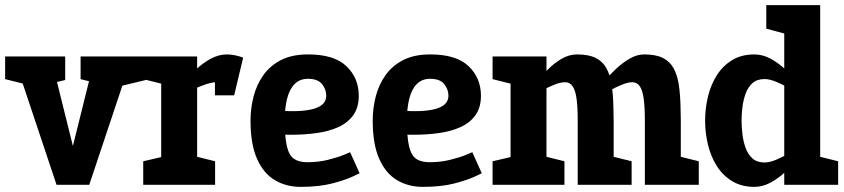

<svg xmlns="http://www.w3.org/2000/svg" viewBox="-45 -720 3290 748"><path d="M152.3 -500 239 -151.3 325.7 -500H469.7L302.7 0H175.3L8.3 -500ZM409.7 -381 443 -500H523V-408.3ZM55 -391.7 -25 -411.7V-500H55ZM349 -391.7 269 -411.7V-500H349ZM95.7 -381 129 -500H209V-408.3Z M798.7 -399.7 838.7 -508ZM583 -500H723V0H583ZM865.3 -381.3Q848.3 -390.7 832.3 -395.2Q816.3 -399.7 798.7 -399.7L838.7 -508Q854.7 -508 872 -504.3Q889.3 -500.7 902.3 -495.3ZM640.3 -336.7 629.7 -340Q629.7 -340 640.7 -357Q651.7 -374 671.7 -399Q691.7 -424 718.2 -449Q744.7 -474 775.7 -491Q806.7 -508 839.7 -508L799.7 -399.7Q779.7 -399.7 752.7 -390.2Q725.7 -380.7 699.8 -368.2Q674 -355.7 657.2 -346.2Q640.3 -336.7 640.3 -336.7ZM593 -391.7 513 -411.7V-500H593ZM513 0V-91.7L613 -115L593 0ZM713 0 686.3 -118.3 793 -91.7V0ZM792.3 -348.7V-488.7L902.3 -495.3L867.3 -348.7Z M1319 -127 1356 -45Q1356 -45 1328.5 -32Q1301 -19 1249.8 -5.5Q1198.7 8 1126 8L1152.7 -88Q1195.3 -88 1232 -97.2Q1268.7 -106.3 1292.3 -115.8Q1316 -125.3 1319 -127ZM931 -250H1064.3Q1064.3 -185.3 1072.7 -150Q1081 -114.7 1100.2 -101.3Q1119.3 -88 1152.7 -88L1126 8Q1070 8 1026 -18Q982 -44 956.5 -101Q931 -158 931 -250ZM1155 -508Q1257 -508 1304.8 -462Q1352.7 -416 1352.7 -347Q1352.7 -301 1331 -271Q1309.3 -241 1272.3 -224.5Q1235.3 -208 1188.2 -201.5Q1141 -195 1089 -195L1011 -196L1064.3 -287.7Q1105.3 -285.7 1135.7 -288.7Q1166 -291.7 1186.2 -299Q1206.3 -306.3 1216.2 -318.5Q1226 -330.7 1226 -347Q1226 -372.3 1209.3 -392.7Q1192.7 -413 1155 -413Q1123.3 -413 1103.2 -393Q1083 -373 1073.7 -336.5Q1064.3 -300 1064.3 -250H931Q931 -298 942.8 -344Q954.7 -390 980.8 -427Q1007 -464 1049.8 -486Q1092.7 -508 1155 -508Z M1795 -127 1832 -45Q1832 -45 1804.5 -32Q1777 -19 1725.8 -5.5Q1674.7 8 1602 8L1628.7 -88Q1671.3 -88 1708 -97.2Q1744.7 -106.3 1768.3 -115.8Q1792 -125.3 1795 -127ZM1407 -250H1540.3Q1540.3 -185.3 1548.7 -150Q1557 -114.7 1576.2 -101.3Q1595.3 -88 1628.7 -88L1602 8Q1546 8 1502 -18Q1458 -44 1432.5 -101Q1407 -158 1407 -250ZM1631 -508Q1733 -508 1780.8 -462Q1828.7 -416 1828.7 -347Q1828.7 -301 1807 -271Q1785.3 -241 1748.3 -224.5Q1711.3 -208 1664.2 -201.5Q1617 -195 1565 -195L1487 -196L1540.3 -287.7Q1581.3 -285.7 1611.7 -288.7Q1642 -291.7 1662.2 -299Q1682.3 -306.3 1692.2 -318.5Q1702 -330.7 1702 -347Q1702 -372.3 1685.3 -392.7Q1668.7 -413 1631 -413Q1599.3 -413 1579.2 -393Q1559 -373 1549.7 -336.5Q1540.3 -300 1540.3 -250H1407Q1407 -298 1418.8 -344Q1430.7 -390 1456.8 -427Q1483 -464 1525.8 -486Q1568.7 -508 1631 -508Z M2017.7 -336.7 2008.7 -340Q2008.7 -340 2018.5 -357Q2028.3 -374 2046.5 -399Q2064.7 -424 2089.2 -449Q2113.7 -474 2142.8 -491Q2172 -508 2204 -508L2157.3 -399.7Q2138.3 -399.7 2114.7 -390.2Q2091 -380.7 2068.7 -368.2Q2046.3 -355.7 2032 -346.2Q2017.7 -336.7 2017.7 -336.7ZM2205.7 -250Q2205.7 -302.3 2201.2 -335.3Q2196.7 -368.3 2185.8 -384Q2175 -399.7 2156.3 -399.7L2203 -508Q2248 -508 2275.3 -494.5Q2302.7 -481 2317.3 -454.5Q2332 -428 2337.8 -390Q2343.7 -352 2344.7 -302L2345.7 -250ZM2278.3 -336.7 2269.3 -350Q2269.3 -350 2280.5 -366Q2291.7 -382 2311.2 -405.5Q2330.7 -429 2355.8 -452.5Q2381 -476 2408.8 -492Q2436.7 -508 2464.7 -508L2418 -399.7Q2401.7 -399.7 2378.3 -390.2Q2355 -380.7 2332 -368.2Q2309 -355.7 2293.7 -346.2Q2278.3 -336.7 2278.3 -336.7ZM1944 0V-500H2084V0ZM2205.7 0V-250H2345.7V0ZM2467.3 0V-250H2607.3V0ZM2467.3 -250Q2467.3 -302.3 2462.8 -335.3Q2458.3 -368.3 2447.5 -384Q2436.7 -399.7 2418 -399.7L2464.7 -508Q2509.7 -508 2537 -494.5Q2564.3 -481 2579 -454.5Q2593.7 -428 2599.5 -390Q2605.3 -352 2606.3 -302L2607.3 -250ZM1874 0V-91.7L1974 -115L1954 0ZM2074 0 2047.3 -118.3 2154 -91.7V0ZM2597.3 0 2570.7 -118.3 2677.3 -91.7V0ZM1954 -391.7 1874 -411.7V-500H1954ZM2335.7 0 2309 -118.3 2415.7 -91.7V0Z M3010.3 -60V-700H3150.3V-70ZM3010.3 -60 3150.3 -70V0H3010.3ZM3093 -163.3 3103.7 -160Q3103.7 -160 3092.7 -143Q3081.7 -126 3061.7 -101Q3041.7 -76 3015.2 -51Q2988.7 -26 2957.7 -9Q2926.7 8 2893.7 8L2933.7 -87Q2954 -87 2980.8 -98.5Q3007.7 -110 3033.5 -125.2Q3059.3 -140.3 3076.2 -151.8Q3093 -163.3 3093 -163.3ZM3093 -336.7Q3093 -336.7 3076.2 -348.2Q3059.3 -359.7 3033.5 -374.3Q3007.7 -389 2980.8 -400.5Q2954 -412 2933.7 -412L2893.7 -508Q2926.7 -508 2957.7 -491Q2988.7 -474 3015.2 -449Q3041.7 -424 3061.7 -399Q3081.7 -374 3092.7 -357Q3103.7 -340 3103.7 -340ZM2933.7 -412Q2904.3 -412 2886.5 -396.2Q2868.7 -380.3 2859.7 -355Q2850.7 -329.7 2847.3 -302Q2844 -274.3 2844 -250Q2844 -225.7 2847.3 -197.5Q2850.7 -169.3 2859.7 -144Q2868.7 -118.7 2886.5 -102.8Q2904.3 -87 2933.7 -87L2893.7 8Q2844 8 2807.7 -14Q2771.3 -36 2747.8 -73Q2724.3 -110 2713.2 -156Q2702 -202 2702 -250Q2702 -298 2713.2 -344Q2724.3 -390 2747.8 -427Q2771.3 -464 2807.7 -486Q2844 -508 2893.7 -508ZM2940.3 -700H3020.3L3039.7 -581.7L2940.3 -608.3ZM3140.3 0 3113.7 -118.3 3220.3 -91.7V0Z"/></svg>

Font: Epunda Slab Light
Style: Regular
Weight: 300
Designer: Simon Atzbach
Foundry: typofactur
Version: Version 1.102